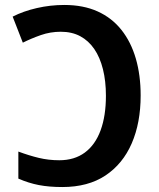

<svg xmlns="http://www.w3.org/2000/svg" viewBox="-20 -744 640 774"><path d="M231 10Q178 10 136.5 2Q95 -6 54 -24V-133Q97 -117 136.5 -107.5Q176 -98 219 -98Q280 -98 322 -129Q364 -160 385.5 -218.5Q407 -277 407 -358Q407 -417 395 -465Q383 -513 360 -546.5Q337 -580 303.5 -598Q270 -616 225 -616Q183 -616 144.5 -602.5Q106 -589 72 -572L31 -677Q74 -699 128.5 -711.5Q183 -724 239 -724Q316 -724 373.5 -698Q431 -672 469.5 -623.5Q508 -575 527.5 -508Q547 -441 547 -359Q547 -249 511 -166Q475 -83 405 -36.5Q335 10 231 10Z"/></svg>

Font: Noto Sans Display SemiBold
Style: Regular
Weight: 600
Designer: Monotype Design Team
Foundry: Monotype Imaging Inc.
Version: Version 2.003